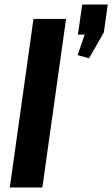

<svg xmlns="http://www.w3.org/2000/svg" viewBox="-20 -823 493 843"><path d="M270 -740 166 0H23L127 -740ZM453 -803 436 -681 371 -567 321 -581 382 -760 406 -671H322L341 -803Z"/></svg>

Font: Pathway Extreme Condensed
Style: Bold Italic
Weight: 700
Width: 3
Italic angle: -8°
Version: Version 1.001;gftools[0.9.26]